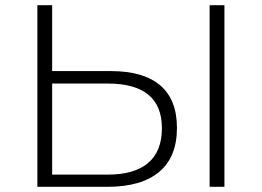

<svg xmlns="http://www.w3.org/2000/svg" viewBox="-20 -720 1009 740"><path d="M181 -47H395Q498 -47 551 -92Q604 -137 604 -226Q604 -398 395 -398H181ZM181 -446H408Q533 -446 597.5 -391Q662 -336 662 -227Q662 -115 593.5 -57.5Q525 0 394 0H124V-700H181ZM788 0V-700H845V0Z"/></svg>

Font: Montserrat-Alt1 Light
Style: Regular
Weight: 300
Designer: Differentunic
Foundry: Differentunic
Version: Version 7.222